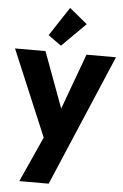

<svg xmlns="http://www.w3.org/2000/svg" viewBox="-70 -887 770 1199"><g transform="rotate(5 315.5 -287.5)"><path d="M632 -558 282 265H98L226 -19L-1 -558H190L319 -209L447 -558ZM201 -659 320 -840 432 -748 283 -600Z"/></g></svg>

Font: Fz Poppins
Style: Bold
Weight: 700
Designer: Ninad Kale (Devanagari), Jonny Pinhorn (Latin)
Foundry: Indian Type Foundry
Version: Vit hóa bi Vntype.Com & FontZin.Com